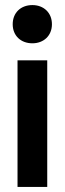

<svg xmlns="http://www.w3.org/2000/svg" viewBox="-20 -736 254 756"><path d="M49 0H166V-498.5H49ZM107.5 -565.5C152 -565.5 184.5 -595.5 184.5 -640.5C184.5 -686 152 -716 107.5 -716C62 -716 30 -686 30 -640.5C30 -595.5 62 -565.5 107.5 -565.5Z"/></svg>

Font: MCL Standard Medium
Style: Regular
Weight: 500
Designer: Květoslav Bartoš
Foundry: Florian Karsten
Version: Version 1.001;Glyphs 3.2.3 (3260)